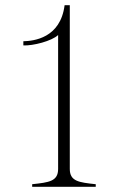

<svg xmlns="http://www.w3.org/2000/svg" viewBox="-20 -720 449 740"><path d="M249 -69V-700H229C213 -573 110 -562 70 -561V-545C107 -543 180 -562 204 -585V-69C204 -21 169 -17 104 -10V0H349V-10C284 -17 249 -21 249 -69Z"/></svg>

Font: Sprat Condensed Thin
Style: Regular
Weight: 100
Width: 3
Designer: Ethan Nakache
Foundry: Collletttivo
Version: Version 2.000;Glyphs 3.2 (3217)